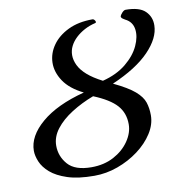

<svg xmlns="http://www.w3.org/2000/svg" viewBox="-78 -750 801 838"><g transform="rotate(-10 322.5 -331.0)"><path d="M274 14Q202 14 155 -1.5Q108 -17 81 -40.5Q54 -64 43 -90.5Q32 -117 32 -139Q32 -204 100 -262Q168 -320 291 -352Q232 -381 205 -421.5Q178 -462 179 -504Q180 -545 205 -580.5Q230 -616 275.5 -638Q321 -660 383 -660Q390 -660 394.5 -652Q399 -644 393 -642Q367 -636 344.5 -624Q322 -612 305 -596Q288 -580 278.5 -561Q269 -542 269 -521Q269 -499 280 -476Q291 -453 316 -431Q341 -409 382 -388Q445 -404 486.5 -438Q528 -472 546.5 -512Q565 -552 560 -585.5Q555 -619 524 -634Q519 -637 514.5 -640Q510 -643 508.5 -646Q507 -649 507 -650Q509 -658 517.5 -667Q526 -676 533 -676Q594 -676 620 -650.5Q646 -625 645 -587Q644 -531 588 -473Q532 -415 423 -368Q486 -338 515.5 -312.5Q545 -287 553.5 -261Q562 -235 562 -204Q562 -163 537 -124Q512 -85 470.5 -54Q429 -23 378 -4.5Q327 14 274 14ZM268 -25Q324 -25 367 -48Q410 -71 435 -107.5Q460 -144 460 -182Q460 -232 429.5 -266Q399 -300 328 -329Q275 -309 230 -280.5Q185 -252 158.5 -217.5Q132 -183 132 -144Q132 -97 163.5 -61Q195 -25 268 -25Z"/></g></svg>

Font: EB Garamond
Style: Italic
Weight: 400
Italic angle: -17.2°
Designer: Georg Duffner and Octavio Pardo
Foundry: Georg Duffner
Version: Version 1.001